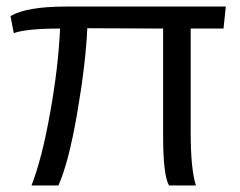

<svg xmlns="http://www.w3.org/2000/svg" viewBox="-20 -565 732 585"><path d="M76 0H158C178.7 -46 197.7 -119 215 -219C232.3 -319 242.7 -405.7 246 -479L477 -478V-152C477 -70.7 483 -20 495 0H577C566.3 -32.7 561 -86.7 561 -162V-478H661L668 -545H181C101 -545 44.7 -535.3 12 -516L22 -464C47.3 -473.3 94.3 -478 163 -478C159.7 -401.3 149.7 -316.2 133 -222.5C116.3 -128.8 97.3 -54.7 76 0Z"/></svg>

Font: Orkney
Style: Regular
Weight: 400
Designer: Samuel Oakes and Alfredo Marco Pradil
Foundry: Alfredo Marco Pradil
Version: 1.0; ttfautohint (v1.5)